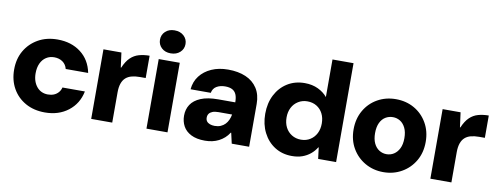

<svg xmlns="http://www.w3.org/2000/svg" viewBox="-61 -1025 3499 1348"><g transform="rotate(10 1689.0 -351.0)"><path d="M295 12Q216 12 156.5 -21.5Q97 -55 64 -113.5Q31 -172 31 -248Q31 -324 64.5 -382Q98 -440 157.5 -474Q217 -508 296 -508Q394 -508 461.5 -456.5Q529 -405 547 -314H387Q379 -346 354 -363.5Q329 -381 294 -381Q262 -381 237 -365Q212 -349 198 -319Q184 -289 184 -248Q184 -218 192 -194Q200 -170 215 -152Q230 -134 250 -125Q270 -116 294 -116Q318 -116 336.5 -123.5Q355 -131 368.5 -146Q382 -161 387 -182H547Q529 -93 461 -40.5Q393 12 295 12Z M624 0V-496H752L766 -391H769Q789 -438 815.5 -463.5Q842 -489 876.5 -498.5Q911 -508 951 -508V-349H910Q878 -349 852.5 -342.5Q827 -336 809.5 -320.5Q792 -305 783 -279Q774 -253 774 -216V0Z M1018 0V-496H1168V0ZM1093 -550Q1053 -550 1028 -573.5Q1003 -597 1003 -632Q1003 -667 1028 -690.5Q1053 -714 1093 -714Q1134 -714 1159.5 -690.5Q1185 -667 1185 -632Q1185 -597 1159.5 -573.5Q1134 -550 1093 -550Z M1436 12Q1376 12 1337 -8Q1298 -28 1280 -61.5Q1262 -95 1262 -136Q1262 -181 1284.5 -215.5Q1307 -250 1355 -270Q1403 -290 1478 -290H1600Q1600 -324 1591 -345.5Q1582 -367 1562.5 -377.5Q1543 -388 1511 -388Q1476 -388 1450.5 -373Q1425 -358 1419 -326H1275Q1280 -381 1311 -421.5Q1342 -462 1393.5 -485Q1445 -508 1512 -508Q1584 -508 1637.5 -485Q1691 -462 1720.5 -416.5Q1750 -371 1750 -305V0H1626L1609 -75H1606Q1592 -53 1574 -37Q1556 -21 1534.5 -10Q1513 1 1488.5 6.5Q1464 12 1436 12ZM1486 -102Q1510 -102 1528.5 -110Q1547 -118 1560 -131.5Q1573 -145 1581 -163Q1589 -181 1593 -202H1496Q1470 -202 1453.5 -195.5Q1437 -189 1429 -177.5Q1421 -166 1421 -150Q1421 -134 1429 -123.5Q1437 -113 1452 -107.5Q1467 -102 1486 -102Z M2056 12Q1987 12 1934 -21.5Q1881 -55 1851 -114Q1821 -173 1821 -248Q1821 -324 1851 -382.5Q1881 -441 1934.5 -474.5Q1988 -508 2058 -508Q2112 -508 2153.5 -488Q2195 -468 2220 -437V-705H2370V0H2242L2232 -80H2229Q2212 -52 2187 -31.5Q2162 -11 2130 0.5Q2098 12 2056 12ZM2099 -112Q2136 -112 2164.5 -130Q2193 -148 2208.5 -178.5Q2224 -209 2224 -249Q2224 -289 2208.5 -319.5Q2193 -350 2164.5 -367.5Q2136 -385 2098 -385Q2062 -385 2033 -367Q2004 -349 1988.5 -318.5Q1973 -288 1973 -249Q1973 -209 1988.5 -178.5Q2004 -148 2033 -130Q2062 -112 2099 -112Z M2708 12Q2636 12 2577.5 -21.5Q2519 -55 2485 -113.5Q2451 -172 2451 -248Q2451 -324 2485 -383Q2519 -442 2577.5 -475Q2636 -508 2708 -508Q2781 -508 2839 -475Q2897 -442 2931 -383Q2965 -324 2965 -248Q2965 -172 2931 -113.5Q2897 -55 2838.5 -21.5Q2780 12 2708 12ZM2708 -116Q2737 -116 2760.5 -131Q2784 -146 2798.5 -175Q2813 -204 2813 -248Q2813 -292 2798.5 -321.5Q2784 -351 2760.5 -365.5Q2737 -380 2709 -380Q2680 -380 2656 -365.5Q2632 -351 2618 -321.5Q2604 -292 2604 -248Q2604 -205 2618 -175.5Q2632 -146 2656 -131Q2680 -116 2708 -116Z M3042 0V-496H3170L3184 -391H3187Q3207 -438 3233.5 -463.5Q3260 -489 3294.5 -498.5Q3329 -508 3369 -508V-349H3328Q3296 -349 3270.5 -342.5Q3245 -336 3227.5 -320.5Q3210 -305 3201 -279Q3192 -253 3192 -216V0Z"/></g></svg>

Font: DM Sans 9pt 36pt Black
Style: Regular
Weight: 900
Version: Version 4.004;gftools[0.9.30]